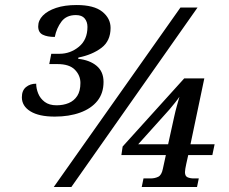

<svg xmlns="http://www.w3.org/2000/svg" viewBox="-20 -744 912 764"><path d="M198 -280Q135 -280 101 -301Q67 -322 67 -357Q67 -384 83.5 -397.5Q100 -411 124 -411Q124 -392 132 -372Q140 -352 158 -338.5Q176 -325 205 -325Q232 -325 253.5 -334Q275 -343 287.5 -362.5Q300 -382 300 -414Q300 -444 278 -466.5Q256 -489 209 -489H176L184 -530H217Q260 -530 294 -558Q328 -586 328 -637Q328 -657 317 -670.5Q306 -684 282 -684Q244 -684 224.5 -658Q205 -632 198 -597Q168 -597 150 -606Q132 -615 132 -639Q132 -663 150.5 -682Q169 -701 203 -712.5Q237 -724 285 -724Q354 -724 387 -697.5Q420 -671 420 -633Q420 -581 383.5 -553.5Q347 -526 292 -515L291 -510Q337 -505 364.5 -482Q392 -459 392 -418Q392 -373 367.5 -342.5Q343 -312 299 -296Q255 -280 198 -280ZM194 0 698 -714H766L264 0ZM544 0 551 -34H579Q596 -34 609.5 -40.5Q623 -47 628 -72L640 -127H463L468 -161L713 -432H793L738 -170H834L825 -127H729L721 -91Q719 -82 717.5 -73Q716 -64 716 -59Q716 -43 726.5 -38.5Q737 -34 751 -34H771L764 0ZM530 -170H649L673 -279Q678 -302 683.5 -321.5Q689 -341 694 -359Q689 -351 677 -336Q665 -321 654 -308Z"/></svg>

Font: Noto Serif
Style: Italic
Weight: 400
Italic angle: -12°
Designer: Monotype Design Team
Foundry: Monotype Imaging Inc.
Version: Version 2.013